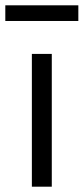

<svg xmlns="http://www.w3.org/2000/svg" viewBox="-48 -703 315 723"><path d="M72 -500H147V0H72ZM-28 -624V-683H247V-624Z"/></svg>

Font: TitilliumWeb-Regular
Style: Regular
Weight: 400
Version: Version 1.001;PS 57.000;hotconv 1.0.70;makeotf.lib2.5.55311